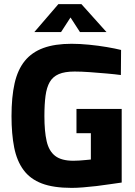

<svg xmlns="http://www.w3.org/2000/svg" viewBox="-20 -905 658 934"><path d="M329 9Q240 9 183.5 -12.5Q127 -34 94.5 -78Q62 -122 49 -187.5Q36 -253 36 -340Q36 -433 51 -499.5Q66 -566 100.5 -608.5Q135 -651 191 -671.5Q247 -692 328 -692Q368 -692 413.5 -687.5Q459 -683 500 -676Q541 -669 569 -662L568 -540Q539 -544 498.5 -547.5Q458 -551 417 -554Q376 -557 343 -557Q295 -557 266 -544.5Q237 -532 222 -506Q207 -480 201.5 -439Q196 -398 196 -340Q196 -266 207 -218Q218 -170 248.5 -146.5Q279 -123 337 -123Q350 -123 365.5 -124Q381 -125 396 -126.5Q411 -128 422 -129V-257H352V-375H572V-17Q548 -14 516 -9Q484 -4 450 0Q416 4 384 6.5Q352 9 329 9ZM147 -749 264 -885H376L498 -749H369L323 -820L277 -749Z"/></svg>

Font: Cairo ExtraBold
Style: Regular
Weight: 800
Designer: Mohamed Gaber, Accademia di Belle Arti di Urbino
Foundry: Kief Type Foundry, Accademia di Belle Arti di Urbino
Version: Version 3.117